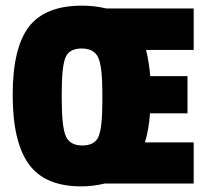

<svg xmlns="http://www.w3.org/2000/svg" viewBox="-20 -651 732 681"><path d="M271 -631Q315 -631 357 -621H667V-474H498Q508 -434 513 -381H645V-249H512Q508 -191 494 -146H667V0H351Q311 10 268 10Q139 10 82 -69Q25 -148 25 -314.5Q25 -481 82.5 -556Q140 -631 271 -631ZM199 -323V-299Q199 -201 213.5 -168Q228 -135 272 -135Q316 -135 329.5 -166.5Q343 -198 343 -290V-322Q343 -414 328.5 -446.5Q314 -479 269.5 -479Q225 -479 212 -446.5Q199 -414 199 -323Z"/></svg>

Font: Passion One
Style: Regular
Weight: 400
Designer: Alejandro Lo Celso
Foundry: Fontstage
Version: Version 1.001